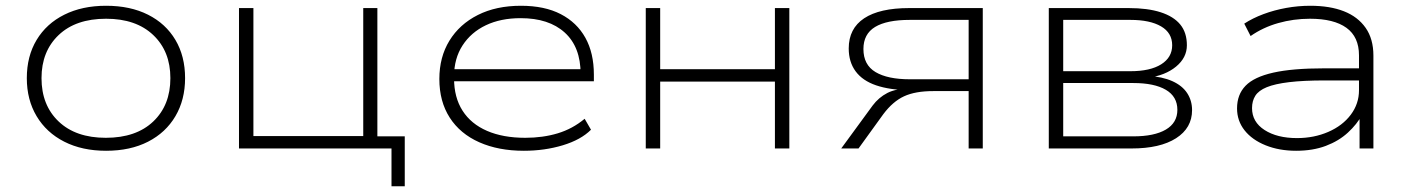

<svg xmlns="http://www.w3.org/2000/svg" viewBox="-20 -515 4896 666"><path d="M348 8Q265 8 203 -23.5Q141 -55 107 -112Q73 -169 73 -244Q73 -320 107 -376.5Q141 -433 203 -464Q265 -495 348 -495Q432 -495 493.5 -464Q555 -433 588.5 -376.5Q622 -320 622 -244Q622 -169 588.5 -112Q555 -55 493.5 -23.5Q432 8 348 8ZM347 -37Q452 -37 511.5 -93.5Q571 -150 571 -244Q571 -337 511.5 -393.5Q452 -450 348 -450Q243 -450 183.5 -393.5Q124 -337 124 -244Q124 -150 183.5 -93.5Q243 -37 347 -37Z M1338 131V0H809V-487H859V-43H1240V-487H1289V-42H1384V131Z M1797 8Q1709 8 1642.5 -21.5Q1576 -51 1540 -107Q1504 -163 1504 -241Q1504 -317 1539 -374Q1574 -431 1637.5 -463Q1701 -495 1787 -495Q1869 -495 1925 -466Q1981 -437 2010.5 -384Q2040 -331 2040 -256V-233H1534V-275H2018L1994 -259Q1994 -352 1939 -402Q1884 -452 1786 -452Q1717 -452 1665.5 -427.5Q1614 -403 1584.5 -357.5Q1555 -312 1555 -250V-243Q1555 -177 1584.5 -131Q1614 -85 1669.5 -61Q1725 -37 1802 -37Q1863 -37 1914.5 -52.5Q1966 -68 2008 -103L2030 -65Q1995 -30 1932 -11Q1869 8 1797 8Z M2220 0V-487H2270V-275H2668V-487H2718V0H2668V-232H2270V0Z M2898 0 3007 -149Q3028 -177 3058 -192.5Q3088 -208 3139 -208H3145L3134 -202Q3066 -203 3019 -219Q2972 -235 2948 -267.5Q2924 -300 2924 -347Q2924 -416 2977.5 -451.5Q3031 -487 3134 -487H3389V0H3340V-199H3217Q3155 -199 3116 -181Q3077 -163 3044 -119L2958 0ZM3136 -240H3340V-446H3136Q3056 -446 3015.5 -421.5Q2975 -397 2975 -345Q2975 -290 3017 -265Q3059 -240 3136 -240Z M3618 0V-487H3895Q3961 -487 4006 -472.5Q4051 -458 4074 -430Q4097 -402 4097 -358Q4097 -315 4059.5 -284Q4022 -253 3961 -245V-252Q4012 -249 4046.5 -233.5Q4081 -218 4098 -192Q4115 -166 4115 -133Q4115 -71 4059.5 -35.5Q4004 0 3905 0ZM3668 -42H3911Q3984 -42 4024 -65.5Q4064 -89 4064 -134Q4064 -180 4024 -203.5Q3984 -227 3911 -227H3668ZM3668 -268H3901Q3970 -268 4008 -292Q4046 -316 4046 -358Q4046 -401 4007.5 -423.5Q3969 -446 3901 -446H3668Z M4476 8Q4417 8 4370 -11Q4323 -30 4297 -63Q4271 -96 4271 -139Q4271 -187 4300.5 -217.5Q4330 -248 4396.5 -263Q4463 -278 4574 -278H4709V-236H4577Q4501 -236 4451.5 -230Q4402 -224 4374 -212.5Q4346 -201 4334.5 -183Q4323 -165 4323 -140Q4323 -92 4366.5 -64Q4410 -36 4479 -36Q4538 -36 4587.5 -57.5Q4637 -79 4665.5 -117Q4694 -155 4694 -202V-323Q4694 -387 4650.5 -418.5Q4607 -450 4524 -450Q4467 -450 4414 -435Q4361 -420 4318 -390L4296 -433Q4325 -452 4362.5 -466Q4400 -480 4441.5 -487.5Q4483 -495 4525 -495Q4593 -495 4641.5 -476Q4690 -457 4717 -418.5Q4744 -380 4744 -322V0H4696V-116L4705 -117Q4687 -84 4655.5 -55Q4624 -26 4579 -9Q4534 8 4476 8Z"/></svg>

Font: Nunito Sans 10pt Expanded ExtraLight
Style: Regular
Weight: 250
Width: 7
Designer: Vernon Adams
Foundry: Vernon Adams
Version: Version 3.101;gftools[0.9.27]